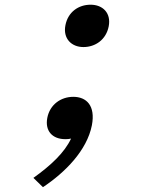

<svg xmlns="http://www.w3.org/2000/svg" viewBox="-20 -574 660 816"><path d="M258 17.5C266 17.5 274 17 282 15C254.5 74 197.5 128 122 182L162.5 221.5C256.5 159 349.5 65.5 370.5 -41.5C386.5 -125 347.5 -162.5 291.5 -162.5C239 -162.5 192 -130 181 -73C170.5 -17.5 202.5 17.5 258 17.5ZM258 -466.5C247 -410.5 283.5 -374 334.5 -374C385.5 -374 431 -405.5 442 -462C453 -519 416.5 -554 365 -554C314 -554 269 -523.5 258 -466.5Z"/></svg>

Font: Monaspace Krypton
Style: Italic
Weight: 400
Italic angle: -11°
Designer: Riley Cran & the Lettermatic Team
Foundry: Lettermatic
Version: Version 1.101 (Monaspace Krypton)